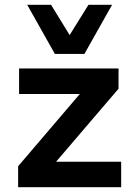

<svg xmlns="http://www.w3.org/2000/svg" viewBox="-20 -785 569 805"><path d="M56 0V-88L348 -430L352 -391H60V-498H477V-413L181 -67L179 -107H488V0ZM210 -559 94 -765H194L272 -638L351 -765H450L334 -559Z"/></svg>

Font: Nunito Sans 8pt
Style: Bold
Weight: 700
Version: Version 3.101;gftools[0.9.27]